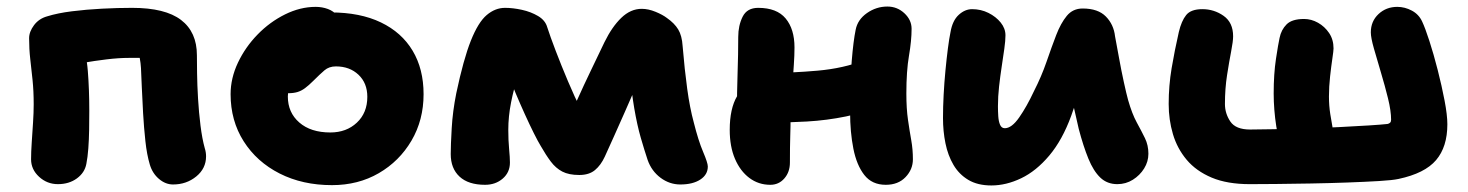

<svg xmlns="http://www.w3.org/2000/svg" viewBox="-20 -554 4487 587"><path d="M509 10Q486 10 466 -7Q446 -24 438 -51Q429 -81 424.5 -122.5Q420 -164 417.5 -207.5Q415 -251 413.5 -288Q412 -325 411 -346Q410 -362 407.5 -375Q405 -388 402 -398L432 -377H374Q343 -377 306 -372.5Q269 -368 234.5 -362Q200 -356 176 -349L224 -452Q244 -394 248.5 -337Q253 -280 253 -215Q253 -186 252.5 -156.5Q252 -127 250 -100Q248 -73 244 -53Q239 -26 215 -8.5Q191 9 157 9Q124 9 99.5 -13.5Q75 -36 75 -67Q75 -89 77 -118.5Q79 -148 81 -179Q83 -210 83 -235Q83 -276 79.5 -309.5Q76 -343 72.5 -373.5Q69 -404 69 -437Q69 -457 84 -477Q99 -497 124 -504Q156 -514 200 -519.5Q244 -525 292 -527.5Q340 -530 384 -530Q485 -530 533.5 -493Q582 -456 582 -385Q582 -366 582.5 -330Q583 -294 585.5 -252Q588 -210 593 -170Q598 -130 606 -101Q608 -95 609 -88.5Q610 -82 610 -76Q610 -39 580 -14.5Q550 10 509 10Z M995 12Q905 12 835 -23.5Q765 -59 725 -122Q685 -185 685 -266Q685 -315 707.5 -362.5Q730 -410 767.5 -448.5Q805 -487 851.5 -510Q898 -533 945 -533Q965 -533 982.5 -526.5Q1000 -520 1011 -506.5Q1022 -493 1022 -470Q1022 -430 1005 -399Q988 -368 937 -352Q918 -346 900.5 -332Q883 -318 871.5 -298.5Q860 -279 860 -259Q860 -210 895 -179.5Q930 -149 990 -149Q1039 -149 1071 -179Q1103 -209 1103 -258Q1103 -300 1076 -325.5Q1049 -351 1007 -351Q986 -351 972 -339Q958 -327 938 -307Q924 -293 912.5 -284.5Q901 -276 889 -272.5Q877 -269 861 -269Q842 -269 826.5 -284.5Q811 -300 811 -345Q811 -376 827 -406.5Q843 -437 869 -461.5Q895 -486 927 -501Q959 -516 991 -516Q1081 -516 1144.5 -485.5Q1208 -455 1241.5 -399Q1275 -343 1275 -266Q1275 -187 1238 -124Q1201 -61 1138 -24.5Q1075 12 995 12Z M1463 11Q1412 11 1385 -14Q1358 -39 1358 -83Q1358 -110 1361 -162Q1364 -214 1375 -269Q1397 -373 1419.5 -429.5Q1442 -486 1468 -508Q1494 -530 1524 -530Q1548 -530 1575.5 -524Q1603 -518 1625 -505Q1647 -492 1653 -471Q1662 -443 1679 -398.5Q1696 -354 1716.5 -305.5Q1737 -257 1757.5 -216Q1778 -175 1794 -154L1699 -143Q1722 -198 1743.5 -246Q1765 -294 1786.5 -338.5Q1808 -383 1828 -425Q1851 -472 1879.5 -499.5Q1908 -527 1942 -527Q1962 -527 1984 -518Q2006 -509 2019 -499Q2042 -483 2053.5 -464Q2065 -445 2067 -413Q2073 -341 2081 -282.5Q2089 -224 2101 -180Q2115 -124 2129.5 -90Q2144 -56 2144 -45Q2144 -20 2121 -5Q2098 10 2060 10Q2027 10 1999.5 -10.5Q1972 -31 1960 -65Q1950 -95 1939 -133Q1928 -171 1919 -223.5Q1910 -276 1904 -348L1955 -361Q1940 -326 1923.5 -287.5Q1907 -249 1890 -211Q1873 -173 1857.5 -138Q1842 -103 1829 -75Q1817 -49 1799 -34Q1781 -19 1751 -19Q1719 -19 1699 -29.5Q1679 -40 1664 -60Q1649 -80 1633 -108Q1625 -121 1612 -147Q1599 -173 1584.5 -205Q1570 -237 1556.5 -269Q1543 -301 1534.5 -327.5Q1526 -354 1525 -368L1586 -369Q1575 -354 1563 -319Q1551 -284 1542.5 -241Q1534 -198 1534 -157Q1534 -125 1536.5 -98.5Q1539 -72 1539 -57Q1539 -27 1517 -8Q1495 11 1463 11Z M2335 11Q2299 11 2271 -10Q2243 -31 2227 -68.5Q2211 -106 2211 -157Q2211 -222 2233.5 -260Q2256 -298 2276 -313Q2287 -322 2300.5 -326.5Q2314 -331 2328 -331Q2401 -331 2480 -338Q2559 -345 2623 -370L2675 -233Q2625 -210 2566.5 -198Q2508 -186 2447 -182.5Q2386 -179 2328 -179L2233 -212Q2233 -271 2235 -330Q2237 -389 2237 -441Q2237 -476 2250.5 -503Q2264 -530 2298 -530Q2355 -530 2382 -497.5Q2409 -465 2409 -409Q2409 -385 2407 -356Q2405 -327 2403 -297Q2401 -267 2399 -240.5Q2397 -214 2397 -196Q2397 -168 2396 -137Q2395 -106 2395 -57Q2395 -28 2378 -8.5Q2361 11 2335 11ZM2688 11Q2646 11 2622.5 -19Q2599 -49 2589 -99.5Q2579 -150 2579 -211Q2579 -307 2584 -368Q2589 -429 2596 -463Q2602 -494 2630.5 -514Q2659 -534 2693 -534Q2723 -534 2745 -513.5Q2767 -493 2767 -466Q2767 -430 2759 -383.5Q2751 -337 2751 -268Q2751 -222 2756 -187.5Q2761 -153 2766 -125Q2771 -97 2771 -67Q2771 -36 2748.5 -12.5Q2726 11 2688 11Z M3011 13Q2969 13 2940.5 -4Q2912 -21 2895 -50Q2878 -79 2870.5 -116Q2863 -153 2863 -193Q2863 -227 2865 -264.5Q2867 -302 2870.5 -338.5Q2874 -375 2878 -406Q2882 -437 2886 -456Q2892 -491 2911 -508.5Q2930 -526 2952 -526Q2979 -526 3002 -514.5Q3025 -503 3039.5 -485Q3054 -467 3054 -446Q3054 -430 3050.5 -405Q3047 -380 3042.5 -350.5Q3038 -321 3034.5 -290Q3031 -259 3031 -229Q3031 -214 3032 -198.5Q3033 -183 3037.5 -172.5Q3042 -162 3052 -162Q3073 -162 3096 -195Q3119 -228 3141 -275Q3164 -320 3179.5 -365Q3195 -410 3209 -446.5Q3223 -483 3241.5 -505.5Q3260 -528 3290 -528Q3337 -528 3361 -503.5Q3385 -479 3389 -443Q3394 -417 3401 -378Q3408 -339 3416 -302.5Q3424 -266 3429 -248Q3441 -206 3455.5 -179.5Q3470 -153 3480.5 -131.5Q3491 -110 3491 -84Q3491 -60 3478 -39Q3465 -18 3443.5 -4.5Q3422 9 3396 9Q3365 9 3344 -11Q3323 -31 3307.5 -69Q3292 -107 3278 -160Q3269 -198 3261 -235Q3253 -272 3246.5 -307Q3240 -342 3235 -373L3317 -389Q3313 -376 3304.5 -347.5Q3296 -319 3283 -281Q3270 -243 3255 -200Q3228 -126 3188 -78.5Q3148 -31 3102 -9Q3056 13 3011 13Z M3801 9Q3732 9 3684.5 -11Q3637 -31 3608 -65.5Q3579 -100 3566 -144Q3553 -188 3553 -236Q3553 -292 3562 -345.5Q3571 -399 3584 -456Q3592 -490 3606.5 -508Q3621 -526 3656 -526Q3692 -526 3721 -505.5Q3750 -485 3750 -443Q3750 -428 3744 -397Q3738 -366 3731.5 -324.5Q3725 -283 3725 -236Q3725 -207 3741.5 -182.5Q3758 -158 3802 -158Q3830 -158 3875.5 -159Q3921 -160 3973 -161.5Q4025 -163 4075.5 -165.5Q4126 -168 4165 -170.5Q4204 -173 4222 -175Q4227 -176 4230 -179Q4233 -182 4233 -188Q4233 -215 4223.5 -253.5Q4214 -292 4202 -332Q4190 -372 4180.5 -405.5Q4171 -439 4171 -455Q4171 -489 4194.5 -511Q4218 -533 4252 -533Q4275 -533 4296.5 -521.5Q4318 -510 4328 -488Q4337 -469 4350 -429Q4363 -389 4375.5 -340Q4388 -291 4396.5 -246.5Q4405 -202 4405 -174Q4405 -105 4370.5 -64.5Q4336 -24 4256 -7Q4238 -3 4196 -0.5Q4154 2 4099 4Q4044 6 3987 7Q3930 8 3881 8.5Q3832 9 3801 9ZM3978 -54Q3950 -54 3925.5 -71.5Q3901 -89 3893 -117Q3886 -142 3882 -167.5Q3878 -193 3876 -218.5Q3874 -244 3874 -268Q3874 -328 3881 -374Q3888 -420 3892 -438Q3897 -463 3913.5 -479.5Q3930 -496 3967 -496Q3989 -496 4009.5 -484.5Q4030 -473 4043.5 -453Q4057 -433 4057 -406Q4057 -399 4053.5 -375.5Q4050 -352 4046.5 -320.5Q4043 -289 4043 -259Q4043 -231 4047 -205.5Q4051 -180 4054.5 -161.5Q4058 -143 4058 -136Q4058 -104 4034.5 -79Q4011 -54 3978 -54Z"/></svg>

Font: Shantell Sans ExtraBold
Style: Regular
Weight: 800
Designer: Stephen Nixon, Anya Danilova, Shantell Martin
Foundry: Arrow Type
Version: Version 1.011;[c5ecc13dd]